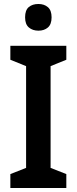

<svg xmlns="http://www.w3.org/2000/svg" viewBox="-20 -944 385 964"><path d="M313 0H32V-70L111 -101V-612L32 -644V-714H313V-644L234 -612V-101L313 -70ZM173 -924Q202 -924 220.5 -908Q239 -892 239 -857Q239 -822 220.5 -806Q202 -790 173 -790Q144 -790 125 -806Q106 -822 106 -857Q106 -893 124.5 -908.5Q143 -924 173 -924Z"/></svg>

Font: Noto Sans Gujarati SemiCondensed SemiBold
Style: Regular
Weight: 600
Width: 4
Designer: Jelle Bosma - Monotype Design Team, Universal Thirst
Foundry: Monotype Imaging Inc.
Version: Version 2.106; ttfautohint (v1.8.4.7-5d5b)